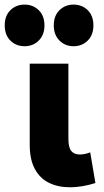

<svg xmlns="http://www.w3.org/2000/svg" viewBox="-63 -780 442 814"><path d="M234 14Q183 14 144.5 -5Q106 -24 84.5 -64Q63 -104 63 -166.5V-510H227V-192Q227 -154.5 239.2 -139.8Q251.5 -125 275.5 -125Q285.5 -125 296.5 -127.2Q307.5 -129.5 319.5 -134L341.5 -4Q313 5 285.8 9.5Q258.5 14 234 14ZM41.5 -584Q5 -584 -19 -608Q-43 -632 -43 -672.5Q-43 -713 -19 -736.8Q5 -760.5 41.5 -760.5Q77 -760.5 101.2 -736.8Q125.5 -713 125.5 -672.5Q125.5 -632 101.2 -608Q77 -584 41.5 -584ZM248.5 -584Q213.5 -584 189.2 -608Q165 -632 165 -672.5Q165 -713 189.2 -736.8Q213.5 -760.5 248.5 -760.5Q285 -760.5 309 -736.8Q333 -713 333 -672.5Q333 -632 309 -608Q285 -584 248.5 -584Z"/></svg>

Font: Geologica Roman
Style: Bold
Weight: 700
Designer: Sindre Bremnes, Frode Helland
Foundry: Monokrom Skriftforlag AS
Version: Version 1.010;gftools[0.9.28]